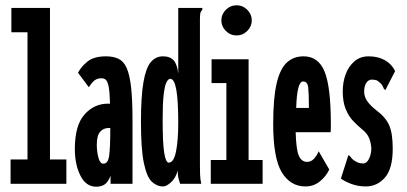

<svg xmlns="http://www.w3.org/2000/svg" viewBox="-20 -695 1540 726"><path d="M20 0V-92H84V-573H23V-665H169V-92H231V0Z M344 11Q305 11 284 -31Q263 -73 263 -132Q263 -221 299.5 -262Q336 -303 388 -303Q392 -303 396 -303Q395 -346 391 -366.5Q387 -387 380.5 -393Q374 -399 364 -399Q348 -399 337.5 -391Q327 -383 316 -365L275 -420Q287 -443 311 -462.5Q335 -482 381 -482Q408 -482 427.5 -473Q447 -464 458.5 -439Q470 -414 475.5 -366.5Q481 -319 481 -243V0H398V-31Q390 -8 377 1.5Q364 11 344 11ZM346 -148Q346 -123 352 -99.5Q358 -76 371 -76Q388 -76 392.5 -104.5Q397 -133 397 -211Q393 -211 391 -211Q371 -211 358.5 -196.5Q346 -182 346 -148Z M597 10Q573 10 554 -8Q535 -26 524 -78.5Q513 -131 513 -233Q513 -331 522.5 -385Q532 -439 550.5 -460.5Q569 -482 596 -482Q623 -482 636.5 -467Q650 -452 654 -417V-665H745V-658Q739 -652 737.5 -645Q736 -638 736 -621V-71Q736 -53 736.5 -35.5Q737 -18 741 0H661Q657 -12 654.5 -22Q652 -32 652 -50Q644 -21 626.5 -5.5Q609 10 597 10ZM618 -80Q637 -80 645.5 -122Q654 -164 654 -231Q654 -316 646.5 -356.5Q639 -397 624 -397Q616 -397 609.5 -384Q603 -371 599 -338Q595 -305 595 -244Q595 -153 601 -116.5Q607 -80 618 -80Z M777 0V-90H836V-381H780V-471H920V-90H973V0ZM875 -561Q851 -561 834 -578Q817 -595 817 -618Q817 -641 834 -658Q851 -675 875 -675Q898 -675 915 -658Q932 -641 932 -618Q932 -595 915 -578Q898 -561 875 -561Z M1135 10Q1078 10 1045.5 -43.5Q1013 -97 1013 -227Q1013 -324 1026 -379.5Q1039 -435 1064.5 -458.5Q1090 -482 1128 -482Q1184 -482 1207.5 -424Q1231 -366 1231 -226Q1231 -216 1231 -209.5Q1231 -203 1230 -195H1098Q1100 -128 1110 -106Q1120 -84 1139 -83Q1155 -82 1166.5 -94Q1178 -106 1185 -123L1225 -54Q1213 -28 1189.5 -9Q1166 10 1135 10ZM1100 -287H1148Q1148 -340 1145.5 -363.5Q1143 -387 1126 -387Q1103 -387 1100 -287Z M1363 10Q1334 10 1308.5 0.5Q1283 -9 1269 -20L1294 -98L1297 -108L1303 -105Q1308 -98 1313.5 -92.5Q1319 -87 1334 -80Q1343 -77 1353 -77Q1367 -77 1375.5 -95Q1384 -113 1384 -133Q1384 -149 1377 -169.5Q1370 -190 1348 -207Q1331 -221 1314.5 -238.5Q1298 -256 1287 -283Q1276 -310 1276 -350Q1276 -384 1287 -414Q1298 -444 1320 -463Q1342 -482 1374 -482Q1410 -482 1436 -467Q1462 -452 1474 -426L1442 -364L1438 -355L1432 -358Q1429 -366 1425 -373Q1421 -380 1407 -390Q1399 -394 1386 -394Q1373 -394 1365 -381.5Q1357 -369 1357 -349Q1357 -329 1369 -312Q1381 -295 1403 -278Q1438 -252 1451.5 -221.5Q1465 -191 1465 -133Q1465 -57 1435.5 -23.5Q1406 10 1363 10Z"/></svg>

Font: Inconsolata UltraCondensed Black
Style: Regular
Weight: 900
Width: 1
Monospace: yes
Designer: Raph Levien, Cyreal, Brenton Simpson
Foundry: Raph Levien, Cyreal, Google
Version: Version 3.001; ttfautohint (v1.8.2.53-6de2)